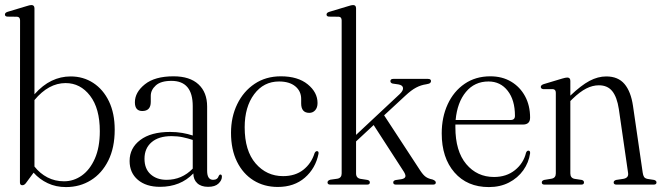

<svg xmlns="http://www.w3.org/2000/svg" viewBox="-22 -750 2687 780"><path d="M118 -716V-367Q151.5 -404.5 188 -422Q224.5 -439.5 265 -439.5Q316.5 -439.5 357 -413Q397.5 -386.5 420.8 -338Q444 -289.5 444 -223Q444 -150 418 -97.8Q392 -45.5 347.2 -17.8Q302.5 10 246 10Q205 10 171.8 -5.8Q138.5 -21.5 114.5 -48.5L83.5 -6.5Q77 2.5 68.5 2.5Q59 2.5 59 -9L59.5 -667Q59.5 -681 47.5 -682L7.5 -682.5Q-2 -683.5 -2 -691Q-2 -698.5 9 -702L85.5 -725Q99 -729.5 105.5 -729.5Q118 -729.5 118 -716ZM244.5 -412.5Q175.5 -412.5 118 -343.5V-73.5Q140.5 -45 171 -29.2Q201.5 -13.5 238 -13.5Q277.5 -13.5 310.5 -37Q343.5 -60.5 363.5 -106Q383.5 -151.5 383.5 -217Q383.5 -309.5 344 -361Q304.5 -412.5 244.5 -412.5Z M504.5 -96Q504.5 -148.5 547.8 -181.2Q591 -214 669 -214Q695.5 -214 718.5 -210Q741.5 -206 761 -199.5V-319Q761 -421.5 674.5 -421.5Q631.5 -421.5 611 -403Q590.5 -384.5 590.5 -360.5V-336Q590.5 -299 556 -299Q526 -299 526 -334.5Q526 -375 566.5 -407.5Q607 -440 683 -440Q749 -440 784.2 -407.5Q819.5 -375 819.5 -317V-56Q819.5 -19.5 844 -19.5Q862 -19.5 867 -36Q869.5 -41 873.5 -41Q879.5 -41 879.5 -32Q879.5 -17.5 865.5 -4.2Q851.5 9 823.5 9Q795 9 779.2 -5.8Q763.5 -20.5 763.5 -45.5Q711.5 9 628 9Q571.5 9 538 -19.5Q504.5 -48 504.5 -96ZM565 -105Q565 -64 590 -41.8Q615 -19.5 654.5 -19.5Q717 -19.5 761 -65V-181.5Q741.5 -188 720.2 -192.5Q699 -197 675 -197Q622.5 -197 593.8 -172.2Q565 -147.5 565 -105Z M1268 -331.5Q1268 -313 1258.5 -302.2Q1249 -291.5 1234.5 -291.5Q1201.5 -291.5 1201.5 -330V-348Q1201.5 -379.5 1177.8 -399.2Q1154 -419 1111.5 -419Q1049 -419 1010.5 -367.2Q972 -315.5 972 -233Q972 -137.5 1016.5 -86Q1061 -34.5 1128 -34.5Q1177.5 -34.5 1210.2 -60.2Q1243 -86 1256 -128Q1260 -136 1265.5 -136Q1273.5 -136 1272 -125.5Q1260 -66 1216.5 -28.2Q1173 9.5 1106.5 9.5Q1051 9.5 1008 -17.2Q965 -44 940.8 -93.2Q916.5 -142.5 916.5 -210.5Q916.5 -275 941.8 -327Q967 -379 1012.5 -409.5Q1058 -440 1119 -440Q1188 -440 1228 -407.5Q1268 -375 1268 -331.5Z M1320 0Q1308.5 0 1308.5 -9Q1308.5 -16.5 1320 -20L1348.5 -24Q1366 -27 1366 -45.5V-667Q1366 -681 1354.5 -682L1314 -682.5Q1304.5 -683.5 1304.5 -691Q1304.5 -698.5 1316 -702L1392.5 -725Q1406 -729.5 1412.5 -729.5Q1424.5 -729.5 1424.5 -716V-202L1602 -368Q1617 -382.5 1615.2 -393.2Q1613.5 -404 1597 -407L1573 -410.5Q1564 -413 1564 -420.5Q1564 -429.5 1576 -429.5H1716.5Q1729 -429.5 1729 -420.5Q1729 -416 1725.2 -412.8Q1721.5 -409.5 1709 -407.5Q1688 -404.5 1668.5 -394.2Q1649 -384 1625 -361.5L1538.5 -281.5L1686 -56Q1698 -38 1708.5 -31Q1719 -24 1734.5 -21Q1748.5 -16 1748.5 -8.5Q1748.5 0 1737 0H1586.5Q1575.5 0 1575.5 -9Q1575.5 -16 1585 -18.5L1608.5 -22Q1623 -24.5 1625 -32.8Q1627 -41 1614 -59.5L1496 -242L1424.5 -175.5V-45.5Q1424.5 -27 1442 -23.5L1471 -19Q1480.5 -16.5 1480.5 -9Q1480.5 0 1469.5 0Z M2131.5 -272Q2131.5 -244 2102 -244H1828Q1828 -238.5 1828 -233Q1828 -136 1872 -83.5Q1916 -31 1985 -31Q2035.5 -31 2070.2 -59Q2105 -87 2115 -129.5Q2118.5 -138 2124.5 -138Q2132.5 -138 2131.5 -127Q2126 -89.5 2103.8 -58.2Q2081.5 -27 2045.8 -8.5Q2010 10 1964 10Q1876 10 1824.2 -49.5Q1772.5 -109 1772.5 -208Q1772.5 -274 1796.8 -326.5Q1821 -379 1865.5 -409.5Q1910 -440 1970 -440Q2018 -440 2054.2 -418.5Q2090.5 -397 2111 -359.2Q2131.5 -321.5 2131.5 -272ZM1962.5 -419Q1906 -419 1870.8 -376.5Q1835.5 -334 1829 -262.5H2052.5Q2070 -262.5 2070 -279.5Q2070 -343.5 2040.5 -381.2Q2011 -419 1962.5 -419Z M2295 -421.5V-361V-361.5Q2339 -403.5 2373 -421.5Q2407 -439.5 2441 -439.5Q2489 -439.5 2515 -408.8Q2541 -378 2549.5 -320L2589 -48.5Q2590.5 -37.5 2594.5 -31.2Q2598.5 -25 2609.5 -23L2635.5 -19Q2645 -16 2645 -9Q2645 0 2633.5 0H2482.5Q2471 0 2471 -9Q2471 -16 2481 -19L2510.5 -23.5Q2533 -27.5 2529.5 -48L2492 -307Q2484.5 -356 2465.2 -379.8Q2446 -403.5 2411 -403.5Q2385.5 -403.5 2359.8 -390.5Q2334 -377.5 2303.5 -348L2295 -339.5V-45.5Q2295 -27 2312 -23.5L2341.5 -19Q2350.5 -16.5 2350.5 -9Q2350.5 0 2339.5 0H2190Q2179 0 2179 -9Q2179 -16 2188.5 -19L2218.5 -24Q2236 -27 2236 -45.5V-373Q2236 -386.5 2224.5 -388H2184.5Q2175 -389.5 2175 -397Q2175 -404 2186 -408L2262.5 -431Q2276 -435 2282.5 -435Q2295 -435 2295 -421.5Z"/></svg>

Font: Fraunces 144pt Soft Light
Style: Regular
Weight: 300
Version: Version 1.000;[0bf87f6ff]